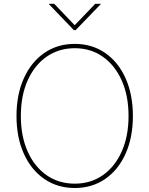

<svg xmlns="http://www.w3.org/2000/svg" viewBox="-20 -964 773 994"><path d="M367.2 9.3Q277.3 9.3 209.2 -37.6Q141.1 -84.5 103.3 -168.7Q65.4 -252.9 65.4 -363.3Q65.4 -474.6 103.5 -558.8Q141.6 -643.1 209.5 -689.9Q277.3 -736.8 367.2 -736.8Q456.5 -736.8 524.4 -689.9Q592.3 -643.1 630.1 -558.8Q668 -474.6 668 -363.3Q668 -252.4 630.1 -168.2Q592.3 -84 524.4 -37.4Q456.5 9.3 367.2 9.3ZM367.2 -13.2Q449.7 -13.2 512.5 -57.1Q575.2 -101.1 610.4 -180.2Q645.5 -259.3 645.5 -363.3Q645.5 -467.8 610.4 -546.9Q575.2 -626 512.5 -670.2Q449.7 -714.4 367.2 -714.4Q284.7 -714.4 221.7 -670.7Q158.7 -627 123.3 -547.9Q87.9 -468.8 87.9 -363.3Q87.9 -259.8 122.8 -180.7Q157.7 -101.6 220.7 -57.4Q283.7 -13.2 367.2 -13.2ZM260.7 -944.3 366.7 -833.5 473.1 -944.3H501V-941.9L371.6 -808.1H362.3L233.9 -941.9V-944.3Z"/></svg>

Font: Inter 18pt Thin
Style: Regular
Weight: 250
Designer: Rasmus Andersson
Foundry: rsms
Version: Version 4.001;git-66647c0bb